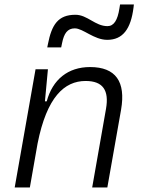

<svg xmlns="http://www.w3.org/2000/svg" viewBox="-20 -821 626 841"><path d="M44.4 0H110.8L144.5 -191.9C185.1 -396.5 262.2 -466.3 355 -466.3C431.2 -466.3 458.5 -425.3 444.3 -344.2L383.8 0H450.2L510.3 -340.3C531.7 -463.4 486.8 -527.3 374.5 -527.3C277.8 -527.3 210.4 -472.7 184.6 -377H176.8L189.9 -517.6H135.7ZM187 -613.3H248L252 -632.8C260.3 -674.3 275.4 -696.8 307.6 -696.8C343.8 -696.8 391.6 -646.5 449.7 -646.5C518.1 -646.5 553.2 -694.3 564.9 -788.1L566.4 -801.3H505.9L502.9 -783.2C495.1 -732.9 479 -706.5 450.7 -706.5C397 -706.5 362.8 -756.3 310.5 -756.3C233.9 -756.3 206.5 -712.4 189.9 -627.9Z"/></svg>

Font: Cascadia Mono NF Light
Style: Italic
Weight: 300
Italic angle: -10°
Monospace: yes
Designer: Aaron Bell
Foundry: Saja Typeworks
Version: Version 2404.023